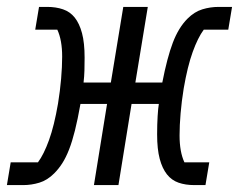

<svg xmlns="http://www.w3.org/2000/svg" viewBox="-48 -536 692 556"><path d="M-17 -66H62Q79 -89 94 -130.5Q109 -172 120 -236Q126 -273 129 -308Q132 -343 132 -372Q132 -420 118 -450H54L65 -516H89Q114 -516 134.5 -509Q155 -502 168.5 -485Q182 -468 189.5 -440Q197 -412 197 -369Q197 -348 196.5 -331.5Q196 -315 194 -297H273L309 -516H380L344 -297H422Q436 -369 452.5 -412.5Q469 -456 495 -482Q515 -502 538 -509Q561 -516 585 -516H624L613 -450H542Q525 -427 510 -385.5Q495 -344 484 -280Q478 -243 475 -208Q472 -173 472 -144Q472 -96 486 -66H558L547 0H515Q489 0 469 -7Q449 -14 435.5 -31Q422 -48 414.5 -76Q407 -104 407 -147Q407 -176 408.5 -200Q410 -224 412 -235H333L295 0H224L262 -235H185Q177 -190 169 -158Q161 -126 152 -103Q143 -80 132.5 -63.5Q122 -47 109 -34Q89 -14 66 -7Q43 0 19 0H-28Z"/></svg>

Font: IBM Plex Mono
Style: Italic
Weight: 400
Italic angle: -9°
Monospace: yes
Designer: Mike Abbink, Paul van der Laan, Pieter van Rosmalen
Foundry: Bold Monday
Version: Version 2.3